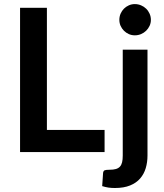

<svg xmlns="http://www.w3.org/2000/svg" viewBox="-20 -762 824 962"><path d="M504 -111V0H80.5V-723H215V-111ZM719 -513V17.5Q719 51 710.2 80.5Q701.5 110 682.2 132.2Q663 154.5 631.8 167.2Q600.5 180 555.5 180Q538 180 523 177.8Q508 175.5 492 170.5L496.5 104Q498 94 504.5 91.2Q511 88.5 529.5 88.5Q548 88.5 560.8 84.8Q573.5 81 581 72.8Q588.5 64.5 591.8 51Q595 37.5 595 17.5V-513ZM736 -662.5Q736 -646.5 729.5 -632.5Q723 -618.5 712.2 -608Q701.5 -597.5 686.8 -591.2Q672 -585 655.5 -585Q639.5 -585 625.5 -591.2Q611.5 -597.5 601 -608Q590.5 -618.5 584.2 -632.5Q578 -646.5 578 -662.5Q578 -679 584.2 -693.5Q590.5 -708 601 -718.5Q611.5 -729 625.5 -735.2Q639.5 -741.5 655.5 -741.5Q672 -741.5 686.8 -735.2Q701.5 -729 712.2 -718.5Q723 -708 729.5 -693.5Q736 -679 736 -662.5Z"/></svg>

Font: Lato 2
Style: Bold
Weight: 700
Designer: Lukasz Dziedzic with Adam Twardoch and Botio Nikoltchev
Foundry: tyPoland Lukasz Dziedzic
Version: Version 2.015; 2015-08-06; http://www.latofonts.com/